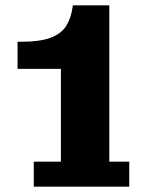

<svg xmlns="http://www.w3.org/2000/svg" viewBox="-20 -702 550 722"><path d="M107 0V-94H209V-443H46V-545H60Q130 -545 170 -560Q210 -575 228.5 -604Q247 -633 253 -675L254 -682H391V-94H466V0Z"/></svg>

Font: Montagu Slab 16pt
Style: Bold
Weight: 700
Designer: Florian Karsten
Foundry: Florian Karsten
Version: Version 1.000; ttfautohint (v1.8.3)